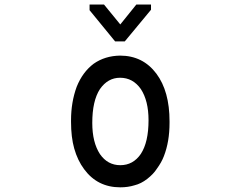

<svg xmlns="http://www.w3.org/2000/svg" viewBox="-20 -800 1040 830"><path d="M561.5 1Q533.2 9.8 500 9.8Q401.4 9.8 343.8 -68.4Q315.4 -106.4 300.8 -158.2Q287.1 -207 287.1 -273.4V-280.3Q287.1 -358.4 311.5 -424.8Q336.9 -488.3 384.8 -524.4Q433.6 -558.6 499 -559.6Q597.7 -559.6 656.2 -481.4Q712.9 -405.3 712.9 -275.4V-268.6Q712.9 -187.5 688.5 -125Q678.7 -98.6 657.2 -69.3Q643.6 -47.9 616.2 -26.4Q589.8 -5.9 561.5 1ZM588.9 -415Q554.7 -463.9 499 -463.9Q446.3 -463.9 412.1 -415Q378.9 -364.3 378.9 -268.6Q378.9 -184.6 412.1 -133.8Q445.3 -85.9 500 -85.9Q555.7 -85.9 588.9 -134.8Q622.1 -185.5 622.1 -280.3Q622.1 -364.3 588.9 -415ZM367.2 -780.3V-755.9L477.5 -621.1H519.5L632.8 -757.8V-780.3H569.3L500 -694.3L429.7 -780.3Z"/></svg>

Font: RobotoJAA
Style: Medium
Weight: 500
Version: Version 2.05; 2016-11-05